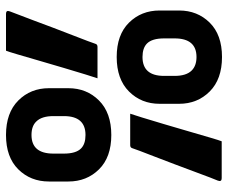

<svg xmlns="http://www.w3.org/2000/svg" viewBox="-80 -670 760 640"><g transform="rotate(-90 300.0 -350.0)"><path d="M170 -710Q244 -710 285 -669Q326 -628 326 -567V-502Q326 -441 285 -400Q244 -359 170 -359Q96 -359 55.5 -400Q15 -441 15 -502V-567Q15 -628 55.5 -669Q96 -710 170 -710ZM359 -405Q362 -413 371.5 -444Q381 -475 393.5 -517Q406 -559 418 -600.5Q430 -642 439 -672.5Q448 -703 451 -710H574Q587 -710 582 -697Q581 -693 572.5 -672Q564 -651 552.5 -619.5Q541 -588 528 -554Q515 -520 503 -489Q491 -458 483 -437Q475 -416 474 -412Q472 -405 464 -405ZM108 -517Q108 -477 125 -460Q140 -445 170 -445Q233 -445 233 -517V-552Q233 -591 215 -609Q200 -625 170 -625Q108 -625 108 -552ZM430 -341Q504 -341 544.5 -300Q585 -259 585 -198V-133Q585 -72 544.5 -31Q504 10 430 10Q356 10 315 -31Q274 -72 274 -133V-198Q274 -259 315 -300Q356 -341 430 -341ZM241 -296Q238 -288 228.5 -257Q219 -226 206.5 -184Q194 -142 182 -100.5Q170 -59 161 -28.5Q152 2 149 9H26Q13 9 18 -4Q20 -8 28 -29Q36 -50 47.5 -81Q59 -112 72 -146.5Q85 -181 97 -212Q109 -243 117 -264Q125 -285 126 -289Q128 -296 136 -296ZM367 -148Q367 -109 385 -91Q401 -75 430 -75Q492 -75 492 -148V-183Q492 -223 475 -240Q460 -255 430 -255Q367 -255 367 -183Z"/></g></svg>

Font: Recursive Sn Lnr St
Style: Bold
Weight: 700
Version: Version 1.079;hotconv 1.0.112;makeotfexe 2.5.65598; ttfautoh